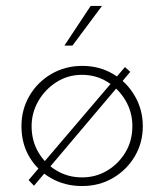

<svg xmlns="http://www.w3.org/2000/svg" viewBox="-20 -617 529 644"><path d="M417 -376 94 6 76 -13 399 -392ZM52 -194Q52 -250 79 -296Q106 -342 152.5 -369Q199 -396 256 -396Q313 -396 359 -369Q405 -342 432 -295.5Q459 -249 459 -194Q459 -138 432 -92.5Q405 -47 359 -20Q313 7 255 7Q198 7 152 -19Q106 -45 79 -90Q52 -135 52 -194ZM86 -194Q86 -145 108.5 -106.5Q131 -68 169.5 -45Q208 -22 255 -22Q302 -22 340 -45Q378 -68 401 -106.5Q424 -145 424 -194Q424 -241 401 -280Q378 -319 340 -342.5Q302 -366 255 -366Q207 -366 168.5 -341Q130 -316 108 -277Q86 -238 86 -194ZM322 -597 223 -464H196L284 -597Z"/></svg>

Font: Josefin Sans ExtraLight
Style: Regular
Weight: 250
Designer: Santiago Orozco
Foundry: Typemade
Version: Version 2.000